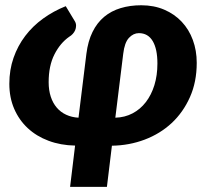

<svg xmlns="http://www.w3.org/2000/svg" viewBox="-20 -546 794 730"><path d="M165 -233.5Q165 -203 173 -178.5Q181 -154 195.8 -136.8Q210.5 -119.5 231.5 -109.8Q252.5 -100 278.5 -98.5L308.5 -341.5Q314.5 -389.5 331.8 -424.5Q349 -459.5 376 -482Q403 -504.5 438.8 -515.2Q474.5 -526 517 -526Q565.5 -526 604.5 -509.2Q643.5 -492.5 671 -463.2Q698.5 -434 713.2 -394Q728 -354 728 -307Q728 -234.5 702.2 -176.8Q676.5 -119 632.8 -78.2Q589 -37.5 530.2 -15.2Q471.5 7 405.5 8L386.5 164.5H246.5L265.5 7.5Q210.5 6.5 164.5 -10.8Q118.5 -28 85.5 -58.8Q52.5 -89.5 34 -132.2Q15.5 -175 15.5 -227.5Q15.5 -280.5 31.5 -326.2Q47.5 -372 76 -409.5Q104.5 -447 144 -475.5Q183.5 -504 230 -522.5L265 -464.5Q269.5 -456.5 269.2 -447.8Q269 -439 265.8 -431.2Q262.5 -423.5 256.5 -417Q250.5 -410.5 243.5 -406.5Q209 -382.5 187 -339.2Q165 -296 165 -233.5ZM418.5 -98.5Q454.5 -99.5 484 -115Q513.5 -130.5 534.5 -157.8Q555.5 -185 567 -222.2Q578.5 -259.5 578.5 -304.5Q578.5 -360 560.5 -390Q542.5 -420 508 -420Q487 -420 470.2 -402Q453.5 -384 448.5 -341.5Z"/></svg>

Font: Lato Black
Style: Italic
Weight: 900
Italic angle: -7°
Designer: Lukasz Dziedzic
Foundry: tyPoland Lukasz Dziedzic
Version: Version 2.007; 2014-02-27